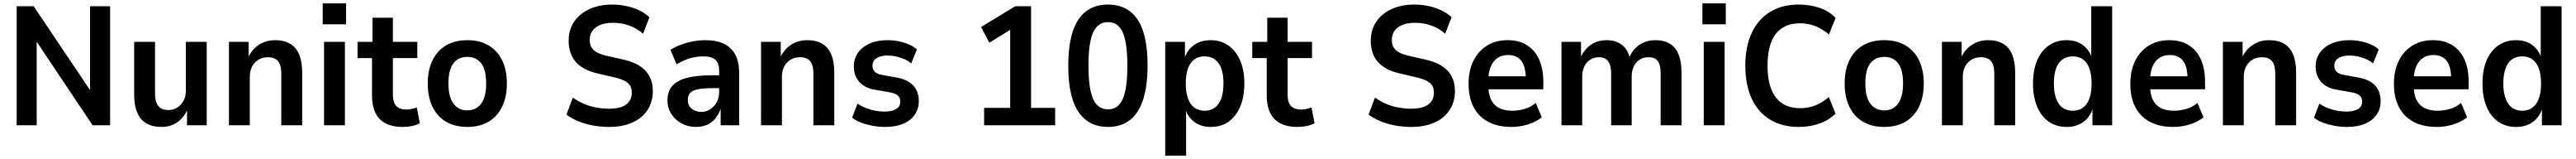

<svg xmlns="http://www.w3.org/2000/svg" viewBox="-20 -742 15303 942"><path d="M79 0V-705H180L536 -177H515V-705H634V0H530L177 -526H198V0Z M939 10Q887 10 850.5 -10.5Q814 -31 795.5 -74Q777 -117 777 -180V-494H901V-187Q901 -154 910 -132Q919 -110 936.5 -100Q954 -90 980 -90Q1009 -90 1032.5 -104.5Q1056 -119 1070 -144.5Q1084 -170 1084 -204V-494H1208V0H1091V-97H1095Q1075 -48 1035 -19Q995 10 939 10Z M1340 0V-494H1457V-398H1453Q1474 -447 1516.5 -475.5Q1559 -504 1615 -504Q1667 -504 1703 -483Q1739 -462 1757 -419.5Q1775 -377 1775 -312V0H1651V-304Q1651 -339 1642.5 -361Q1634 -383 1616 -393Q1598 -403 1572 -403Q1541 -403 1516.5 -389Q1492 -375 1478 -348.5Q1464 -322 1464 -288V0Z M1897 -598V-722H2036V-598ZM1905 0V-494H2029V0Z M2373 10Q2281 10 2235.5 -37Q2190 -84 2190 -176V-398H2104V-494H2193V-637H2314V-494H2459V-398H2314V-182Q2314 -135 2334 -114Q2354 -93 2394 -93Q2409 -93 2425.5 -96.5Q2442 -100 2456 -105L2474 -12Q2454 -1 2427.5 4.5Q2401 10 2373 10Z M2756 10Q2683 10 2630.5 -20.5Q2578 -51 2549.5 -109Q2521 -167 2521 -247Q2521 -328 2549.5 -385.5Q2578 -443 2630.5 -473.5Q2683 -504 2756 -504Q2829 -504 2881.5 -473.5Q2934 -443 2962.5 -385.5Q2991 -328 2991 -247Q2991 -167 2962.5 -109Q2934 -51 2881.5 -20.5Q2829 10 2756 10ZM2756 -88Q2808 -88 2838 -127.5Q2868 -167 2868 -248Q2868 -329 2838.5 -367Q2809 -405 2756 -405Q2703 -405 2673.5 -367Q2644 -329 2644 -248Q2644 -167 2674 -127.5Q2704 -88 2756 -88Z M3600 10Q3550 10 3503 1.5Q3456 -7 3416 -23.5Q3376 -40 3345 -63L3383 -164Q3414 -142 3448.5 -127Q3483 -112 3521.5 -105Q3560 -98 3599 -98Q3665 -98 3699 -122.5Q3733 -147 3733 -194Q3733 -219 3722.5 -235.5Q3712 -252 3689.5 -263.5Q3667 -275 3632 -283L3530 -307Q3442 -327 3400 -375.5Q3358 -424 3358 -500Q3358 -566 3391 -614Q3424 -662 3482.5 -688.5Q3541 -715 3617 -715Q3661 -715 3702 -706Q3743 -697 3777.5 -680.5Q3812 -664 3838 -640L3800 -542Q3763 -575 3717 -591Q3671 -607 3620 -607Q3578 -607 3547.5 -595Q3517 -583 3500 -560.5Q3483 -538 3483 -505Q3483 -469 3505 -447Q3527 -425 3577 -413L3679 -390Q3770 -370 3814 -323.5Q3858 -277 3858 -202Q3858 -139 3826.5 -90.5Q3795 -42 3736.5 -16Q3678 10 3600 10Z M4115 10Q4067 10 4028.5 -11Q3990 -32 3967.5 -67.5Q3945 -103 3945 -147Q3945 -199 3973 -232Q4001 -265 4059.5 -280.5Q4118 -296 4210 -296H4267V-220H4220Q4178 -220 4148.5 -216.5Q4119 -213 4101 -205.5Q4083 -198 4074.5 -184.5Q4066 -171 4066 -150Q4066 -117 4088.5 -98Q4111 -79 4147 -79Q4175 -79 4199 -94.5Q4223 -110 4237.5 -136Q4252 -162 4252 -196V-322Q4252 -369 4229 -388.5Q4206 -408 4156 -408Q4119 -408 4080 -397Q4041 -386 3999 -361L3963 -447Q3992 -465 4026 -477.5Q4060 -490 4097.5 -497Q4135 -504 4171 -504Q4236 -504 4280.5 -482.5Q4325 -461 4348 -418Q4371 -375 4371 -308V0H4261V-103H4263Q4252 -69 4232 -43.5Q4212 -18 4183 -4Q4154 10 4115 10Z M4501 0V-494H4618V-398H4614Q4635 -447 4677.5 -475.5Q4720 -504 4776 -504Q4828 -504 4864 -483Q4900 -462 4918 -419.5Q4936 -377 4936 -312V0H4812V-304Q4812 -339 4803.5 -361Q4795 -383 4777 -393Q4759 -403 4733 -403Q4702 -403 4677.5 -389Q4653 -375 4639 -348.5Q4625 -322 4625 -288V0Z M5239 10Q5200 10 5163 3Q5126 -4 5095 -15.5Q5064 -27 5042 -45L5074 -128Q5098 -112 5125 -101.5Q5152 -91 5180 -86Q5208 -81 5234 -81Q5279 -81 5303.5 -96Q5328 -111 5328 -139Q5328 -164 5313 -176.5Q5298 -189 5266 -195L5180 -210Q5117 -220 5084.5 -257Q5052 -294 5052 -347Q5052 -394 5076.5 -429Q5101 -464 5146 -484Q5191 -504 5254 -504Q5287 -504 5319 -497.5Q5351 -491 5379 -479Q5407 -467 5427 -449L5393 -366Q5375 -382 5351.5 -392Q5328 -402 5303 -407.5Q5278 -413 5254 -413Q5211 -413 5187 -397.5Q5163 -382 5163 -352Q5163 -330 5177 -316.5Q5191 -303 5221 -298L5305 -283Q5372 -271 5405 -235.5Q5438 -200 5438 -143Q5438 -96 5413.5 -61.5Q5389 -27 5344.5 -8.5Q5300 10 5239 10Z M5826 0V-103H5981V-602L6036 -599L5857 -489L5808 -582L6011 -705H6105V-103H6248V0Z M6562 10Q6484 10 6431 -31Q6378 -72 6352 -152Q6326 -232 6326 -353Q6326 -473 6352 -553.5Q6378 -634 6431 -674.5Q6484 -715 6561 -715Q6640 -715 6693 -674.5Q6746 -634 6771.5 -554Q6797 -474 6797 -354Q6797 -234 6771 -153Q6745 -72 6692.5 -31Q6640 10 6562 10ZM6562 -94Q6622 -94 6649.5 -155Q6677 -216 6677 -354Q6677 -490 6649.5 -550.5Q6622 -611 6562 -611Q6502 -611 6474 -550.5Q6446 -490 6446 -353Q6446 -216 6474 -155Q6502 -94 6562 -94Z M6902 180V-494H7019V-393H7015Q7032 -446 7073 -475Q7114 -504 7172 -504Q7233 -504 7278 -472Q7323 -440 7347.5 -383Q7372 -326 7372 -247Q7372 -170 7348 -112Q7324 -54 7279.5 -22Q7235 10 7172 10Q7116 10 7076.5 -18.5Q7037 -47 7021 -97H7026V180ZM7136 -86Q7190 -86 7219 -127.5Q7248 -169 7248 -248Q7248 -327 7219 -367.5Q7190 -408 7136 -408Q7082 -408 7053 -367.5Q7024 -327 7024 -248Q7024 -169 7053 -127.5Q7082 -86 7136 -86Z M7688 10Q7596 10 7550.5 -37Q7505 -84 7505 -176V-398H7419V-494H7508V-637H7629V-494H7774V-398H7629V-182Q7629 -135 7649 -114Q7669 -93 7709 -93Q7724 -93 7740.5 -96.5Q7757 -100 7771 -105L7789 -12Q7769 -1 7742.5 4.5Q7716 10 7688 10Z M8365 10Q8315 10 8268 1.5Q8221 -7 8181 -23.5Q8141 -40 8110 -63L8148 -164Q8179 -142 8213.5 -127Q8248 -112 8286.5 -105Q8325 -98 8364 -98Q8430 -98 8464 -122.5Q8498 -147 8498 -194Q8498 -219 8487.5 -235.5Q8477 -252 8454.5 -263.5Q8432 -275 8397 -283L8295 -307Q8207 -327 8165 -375.5Q8123 -424 8123 -500Q8123 -566 8156 -614Q8189 -662 8247.5 -688.5Q8306 -715 8382 -715Q8426 -715 8467 -706Q8508 -697 8542.5 -680.5Q8577 -664 8603 -640L8565 -542Q8528 -575 8482 -591Q8436 -607 8385 -607Q8343 -607 8312.5 -595Q8282 -583 8265 -560.5Q8248 -538 8248 -505Q8248 -469 8270 -447Q8292 -425 8342 -413L8444 -390Q8535 -370 8579 -323.5Q8623 -277 8623 -202Q8623 -139 8591.5 -90.5Q8560 -42 8501.5 -16Q8443 10 8365 10Z M8959 10Q8878 10 8821 -20Q8764 -50 8734 -107Q8704 -164 8704 -246Q8704 -323 8732.5 -381Q8761 -439 8813 -471.5Q8865 -504 8936 -504Q9003 -504 9050.5 -474.5Q9098 -445 9123 -390Q9148 -335 9148 -256V-213H8804V-290H9059L9044 -273Q9044 -348 9017 -382Q8990 -416 8939 -416Q8902 -416 8876 -398.5Q8850 -381 8835.5 -346.5Q8821 -312 8821 -260V-240Q8821 -186 8837 -152.5Q8853 -119 8884.5 -102.5Q8916 -86 8963 -86Q9000 -86 9036.5 -96.5Q9073 -107 9103 -132L9139 -47Q9102 -18 9054.5 -4Q9007 10 8959 10Z M9256 0V-494H9372V-397H9368Q9381 -429 9403 -453Q9425 -477 9455.5 -490.5Q9486 -504 9523 -504Q9578 -504 9614 -477Q9650 -450 9662 -398H9658Q9675 -445 9716 -474.5Q9757 -504 9816 -504Q9865 -504 9899.5 -483Q9934 -462 9951.5 -419.5Q9969 -377 9969 -312V0H9845V-305Q9845 -358 9828 -380.5Q9811 -403 9773 -403Q9744 -403 9721 -389Q9698 -375 9685.5 -349Q9673 -323 9673 -288V0H9551V-305Q9551 -357 9532.5 -380Q9514 -403 9479 -403Q9449 -403 9426.5 -388.5Q9404 -374 9391.5 -348Q9379 -322 9379 -289V0Z M10093 -598V-722H10232V-598ZM10101 0V-494H10225V0Z M10665 10Q10567 10 10495.5 -33Q10424 -76 10386 -157.5Q10348 -239 10348 -353Q10348 -467 10386.5 -548Q10425 -629 10496 -672Q10567 -715 10666 -715Q10732 -715 10789 -695.5Q10846 -676 10884 -636L10845 -538Q10804 -572 10762.5 -588Q10721 -604 10672 -604Q10579 -604 10529.5 -541.5Q10480 -479 10480 -353Q10480 -228 10529.5 -164.5Q10579 -101 10673 -101Q10721 -101 10762.5 -117Q10804 -133 10844 -167L10884 -69Q10845 -30 10788.5 -10Q10732 10 10665 10Z M11173 10Q11100 10 11047.5 -20.5Q10995 -51 10966.5 -109Q10938 -167 10938 -247Q10938 -328 10966.5 -385.5Q10995 -443 11047.5 -473.5Q11100 -504 11173 -504Q11246 -504 11298.5 -473.5Q11351 -443 11379.5 -385.5Q11408 -328 11408 -247Q11408 -167 11379.5 -109Q11351 -51 11298.5 -20.5Q11246 10 11173 10ZM11173 -88Q11225 -88 11255 -127.5Q11285 -167 11285 -248Q11285 -329 11255.5 -367Q11226 -405 11173 -405Q11120 -405 11090.5 -367Q11061 -329 11061 -248Q11061 -167 11091 -127.5Q11121 -88 11173 -88Z M11516 0V-494H11633V-398H11629Q11650 -447 11692.5 -475.5Q11735 -504 11791 -504Q11843 -504 11879 -483Q11915 -462 11933 -419.5Q11951 -377 11951 -312V0H11827V-304Q11827 -339 11818.5 -361Q11810 -383 11792 -393Q11774 -403 11748 -403Q11717 -403 11692.5 -389Q11668 -375 11654 -348.5Q11640 -322 11640 -288V0Z M12257 10Q12195 10 12150 -21.5Q12105 -53 12081 -111Q12057 -169 12057 -247Q12057 -326 12081 -383Q12105 -440 12150 -472Q12195 -504 12256 -504Q12314 -504 12352.5 -475.5Q12391 -447 12407 -398H12403V-705H12527V0H12410V-102H12413Q12396 -48 12355.5 -19Q12315 10 12257 10ZM12293 -86Q12347 -86 12376 -127.5Q12405 -169 12405 -247Q12405 -326 12376 -367Q12347 -408 12293 -408Q12239 -408 12210 -367.5Q12181 -327 12181 -247Q12181 -169 12210 -127.5Q12239 -86 12293 -86Z M12890 10Q12809 10 12752 -20Q12695 -50 12665 -107Q12635 -164 12635 -246Q12635 -323 12663.5 -381Q12692 -439 12744 -471.5Q12796 -504 12867 -504Q12934 -504 12981.5 -474.5Q13029 -445 13054 -390Q13079 -335 13079 -256V-213H12735V-290H12990L12975 -273Q12975 -348 12948 -382Q12921 -416 12870 -416Q12833 -416 12807 -398.5Q12781 -381 12766.5 -346.5Q12752 -312 12752 -260V-240Q12752 -186 12768 -152.5Q12784 -119 12815.5 -102.5Q12847 -86 12894 -86Q12931 -86 12967.5 -96.5Q13004 -107 13034 -132L13070 -47Q13033 -18 12985.5 -4Q12938 10 12890 10Z M13185 0V-494H13302V-398H13298Q13319 -447 13361.5 -475.5Q13404 -504 13460 -504Q13512 -504 13548 -483Q13584 -462 13602 -419.5Q13620 -377 13620 -312V0H13496V-304Q13496 -339 13487.5 -361Q13479 -383 13461 -393Q13443 -403 13417 -403Q13386 -403 13361.5 -389Q13337 -375 13323 -348.5Q13309 -322 13309 -288V0Z M13923 10Q13884 10 13847 3Q13810 -4 13779 -15.5Q13748 -27 13726 -45L13758 -128Q13782 -112 13809 -101.5Q13836 -91 13864 -86Q13892 -81 13918 -81Q13963 -81 13987.5 -96Q14012 -111 14012 -139Q14012 -164 13997 -176.5Q13982 -189 13950 -195L13864 -210Q13801 -220 13768.5 -257Q13736 -294 13736 -347Q13736 -394 13760.5 -429Q13785 -464 13830 -484Q13875 -504 13938 -504Q13971 -504 14003 -497.5Q14035 -491 14063 -479Q14091 -467 14111 -449L14077 -366Q14059 -382 14035.5 -392Q14012 -402 13987 -407.5Q13962 -413 13938 -413Q13895 -413 13871 -397.5Q13847 -382 13847 -352Q13847 -330 13861 -316.5Q13875 -303 13905 -298L13989 -283Q14056 -271 14089 -235.5Q14122 -200 14122 -143Q14122 -96 14097.5 -61.5Q14073 -27 14028.5 -8.5Q13984 10 13923 10Z M14456 10Q14375 10 14318 -20Q14261 -50 14231 -107Q14201 -164 14201 -246Q14201 -323 14229.5 -381Q14258 -439 14310 -471.5Q14362 -504 14433 -504Q14500 -504 14547.5 -474.5Q14595 -445 14620 -390Q14645 -335 14645 -256V-213H14301V-290H14556L14541 -273Q14541 -348 14514 -382Q14487 -416 14436 -416Q14399 -416 14373 -398.5Q14347 -381 14332.5 -346.5Q14318 -312 14318 -260V-240Q14318 -186 14334 -152.5Q14350 -119 14381.5 -102.5Q14413 -86 14460 -86Q14497 -86 14533.5 -96.5Q14570 -107 14600 -132L14636 -47Q14599 -18 14551.5 -4Q14504 10 14456 10Z M14927 10Q14865 10 14820 -21.5Q14775 -53 14751 -111Q14727 -169 14727 -247Q14727 -326 14751 -383Q14775 -440 14820 -472Q14865 -504 14926 -504Q14984 -504 15022.5 -475.5Q15061 -447 15077 -398H15073V-705H15197V0H15080V-102H15083Q15066 -48 15025.5 -19Q14985 10 14927 10ZM14963 -86Q15017 -86 15046 -127.5Q15075 -169 15075 -247Q15075 -326 15046 -367Q15017 -408 14963 -408Q14909 -408 14880 -367.5Q14851 -327 14851 -247Q14851 -169 14880 -127.5Q14909 -86 14963 -86Z"/></svg>

Font: Nunito Sans 10pt SemiCondensed
Style: Bold
Weight: 700
Width: 4
Designer: Vernon Adams
Foundry: Vernon Adams
Version: Version 3.101;gftools[0.9.27]